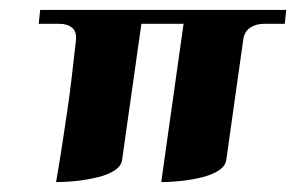

<svg xmlns="http://www.w3.org/2000/svg" viewBox="-20 -361 610 387"><path d="M61 -341H557L554 -313H512Q496 -313 484 -305Q472 -297 470 -279L436 -38Q434 -26 421 -17.5Q408 -9 388.5 -4Q369 1 347 3.5Q325 6 305 6L350 -313H265L226 -38Q224 -26 211 -17.5Q198 -9 178 -4Q158 1 136 3.5Q114 6 93 6Q101 -40 106 -73.5Q111 -107 115.5 -137Q120 -167 124 -200.5Q128 -234 133 -279Q135 -297 125.5 -305Q116 -313 100 -313H58Z"/></svg>

Font: Genos
Style: Bold Italic
Weight: 700
Italic angle: -8°
Version: Version 1.010